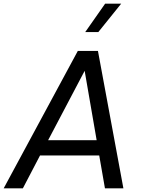

<svg xmlns="http://www.w3.org/2000/svg" viewBox="-55 -1021 766 1041"><path d="M-35 0 367 -745H476L614 0H514L483 -178H162L69 0ZM206 -261H469L404 -637ZM407 -847 515 -1001H602L478 -847Z"/></svg>

Font: Plus Jakarta Display
Style: Italic
Weight: 400
Italic angle: -12°
Designer: Gumpita Rahayu
Foundry: Tokotype Studio
Version: Version 1.000